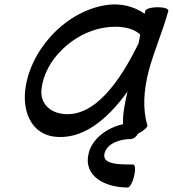

<svg xmlns="http://www.w3.org/2000/svg" viewBox="-20 -581 767 852"><path d="M634 -25C612 -98 618 -182 640 -267C664 -356 703 -444 727 -533C729 -542 708 -549 680 -549C652 -549 627 -542 625 -533C624 -529 623 -524 622 -520C574 -553 514 -569 447 -558C263 -527 107 -351 91 -172C83 -74 126 12 218 25C343 42 454 -47 546 -175C534 -124 524 -73 526 -30C454 -14 388 35 373 101C350 198 441 251 547 251C556 251 569 228 575 200C582 172 580 149 571 149C507 149 431 149 444 99C455 56 511 36 560 36C572 36 585 26 593 12C617 0 637 -18 634 -25ZM256 -76C198 -84 158 -125 164 -184C177 -314 303 -435 441 -458C503 -468 564 -462 602 -428C600 -415 598 -402 595 -389C512 -219 398 -56 256 -76Z"/></svg>

Font: Nupuram Medium Oblique
Style: Regular
Weight: 500
Designer: Santhosh Thottingal (santhosh.thottingal@gmail.com)
Foundry: SMC
Version: Version 1.000